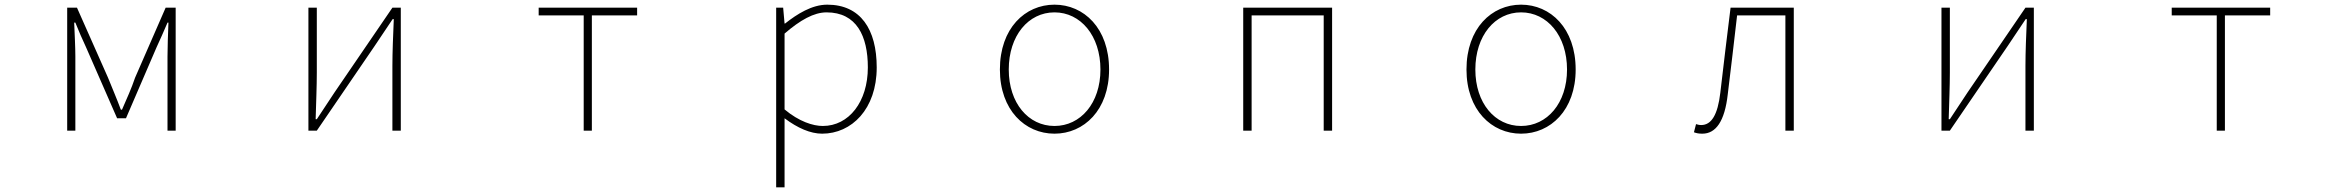

<svg xmlns="http://www.w3.org/2000/svg" viewBox="-20 -560 10040 823"><path d="M268 0H303V-318C303 -357 300 -412 298 -463H303C318 -425 333 -392 349 -357L482 -53H520L651 -357C667 -392 682 -425 698 -463H702C700 -412 698 -357 698 -318V0H733V-527H690L559 -227C544 -182 523 -136 503 -90H498C481 -136 461 -182 443 -227L310 -527H268Z M1302 0H1338L1586 -363C1608 -396 1641 -445 1663 -478H1668C1665 -407 1662 -336 1662 -277V0H1698V-527H1662L1414 -164C1392 -131 1360 -82 1338 -49H1333C1335 -120 1338 -191 1338 -249V-527H1302Z M2482 0H2517V-494H2711V-527H2289V-494H2482Z M3307 243H3343V46V-53C3399 -11 3454 13 3504 13C3630 13 3738 -92 3738 -271C3738 -434 3669 -540 3526 -540C3460 -540 3397 -500 3345 -459H3343L3337 -527H3307ZM3507 -20C3465 -20 3405 -39 3343 -91V-416C3410 -474 3469 -507 3523 -507C3652 -507 3700 -405 3700 -271C3700 -124 3619 -20 3507 -20Z M4500 13C4626 13 4734 -88 4734 -262C4734 -439 4626 -540 4500 -540C4374 -540 4266 -439 4266 -262C4266 -88 4374 13 4500 13ZM4500 -20C4388 -20 4304 -118 4304 -262C4304 -407 4388 -507 4500 -507C4612 -507 4697 -407 4697 -262C4697 -118 4612 -20 4500 -20Z M5309 0H5345V-494H5654V0H5690V-527H5309Z M6500 13C6626 13 6734 -88 6734 -262C6734 -439 6626 -540 6500 -540C6374 -540 6266 -439 6266 -262C6266 -88 6374 13 6500 13ZM6500 -20C6388 -20 6304 -118 6304 -262C6304 -407 6388 -507 6500 -507C6612 -507 6697 -407 6697 -262C6697 -118 6612 -20 6500 -20Z M7277 13C7335 13 7373 -40 7386 -156C7400 -270 7413 -381 7426 -494H7633V0H7669V-527H7398C7383 -405 7368 -284 7354 -162C7343 -68 7316 -24 7272 -24C7263 -24 7257 -26 7250 -28L7241 7C7252 11 7261 13 7277 13Z M8302 0H8338L8586 -363C8608 -396 8641 -445 8663 -478H8668C8665 -407 8662 -336 8662 -277V0H8698V-527H8662L8414 -164C8392 -131 8360 -82 8338 -49H8333C8335 -120 8338 -191 8338 -249V-527H8302Z M9482 0H9517V-494H9711V-527H9289V-494H9482Z"/></svg>

Font: Harano Aji Gothic TW ExtraLight
Style: Regular
Weight: 250
Foundry: Masamichi Hosoda
Version: HaranoAjiGothicTW-ExtraLight version 20230610;ttx 4.39.4